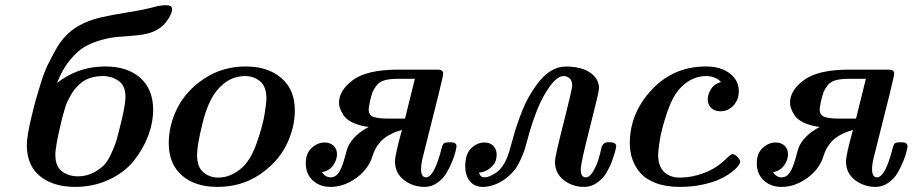

<svg xmlns="http://www.w3.org/2000/svg" viewBox="-20 -714 3541 745"><path d="M84 -151.9Q84 -185.1 103 -264.2Q112.8 -305.2 118.9 -326.7Q125 -348.1 137.9 -390.1Q150.9 -432.1 163.8 -459Q176.8 -485.8 194.8 -518.8Q212.9 -551.8 235.8 -575.4Q258.8 -599.1 285.2 -613.8Q322.3 -634.8 366.2 -645.3Q410.2 -655.8 474.1 -665.8Q538.1 -675.8 586.9 -689Q606 -693.8 620.1 -693.8H625Q647.9 -693.8 647.9 -678.2Q647.9 -660.2 626 -630.6Q604 -601.1 565.9 -587.9Q543.9 -580.1 509.5 -576.7Q475.1 -573.2 445.1 -571.5Q415 -569.8 378.4 -560.3Q341.8 -550.8 312 -534.4Q282.2 -518.1 252.2 -481.9Q222.2 -445.8 201.2 -392.1Q283.2 -456.1 388.2 -456.1Q475.1 -456.1 524.7 -411.6Q574.2 -367.2 574.2 -288.1Q574.2 -238.3 554.7 -186.5Q535.2 -134.8 499 -89.8Q462.9 -44.9 402.8 -16.8Q342.8 11.2 271 11.2Q187 11.2 135.5 -30.3Q84 -71.8 84 -151.9ZM194.8 -112.8Q194.8 -67.9 220.9 -48.8Q247.1 -29.8 282.2 -29.8Q316.4 -29.8 343.3 -44.4Q370.1 -59.1 385 -75Q399.9 -90.8 414.1 -123.3Q428.2 -155.8 432.1 -169.4Q436 -183.1 443.8 -214.8Q466.8 -302.7 466.8 -338.9Q466.8 -381.8 439.9 -400.4Q413.1 -418.9 377.9 -418.9Q358.9 -418.9 342.5 -415Q326.2 -411.1 313 -404.5Q299.8 -397.9 288.3 -387Q276.9 -376 269 -366.5Q261.2 -356.9 253.7 -343Q246.1 -329.1 241.5 -319.6Q236.8 -310.1 232.4 -294.9Q228 -279.8 226.1 -273.4Q224.1 -267.1 220.9 -254.6Q217.8 -242.2 217.8 -241.2Q194.8 -147 194.8 -112.8Z M634.8 -158.2Q634.8 -229 668.7 -295.9Q702.6 -362.8 773.2 -409.4Q843.8 -456.1 933.6 -456.1Q1019.5 -456.1 1071.8 -411.1Q1124 -366.2 1124 -286.1Q1124 -216.3 1090.3 -149.7Q1056.6 -83 986.3 -35.9Q916 11.2 823.7 11.2Q736.8 11.2 685.8 -33.4Q634.8 -78.1 634.8 -158.2ZM744.6 -112.8Q744.6 -65.9 769.3 -45.4Q793.9 -24.9 826.7 -24.9Q876.5 -24.9 920.9 -64.9Q954.1 -95.7 977.1 -161.9Q1000 -228 1006.8 -272Q1013.7 -315.9 1013.7 -332Q1013.7 -378.9 988.8 -398.9Q963.9 -418.9 930.7 -418.9Q866.7 -418.9 820.8 -361.8Q786.6 -319.8 765.6 -234.9Q744.6 -149.9 744.6 -112.8Z M1166.5 -80.1Q1166.5 -119.1 1189.5 -140.1Q1212.4 -161.1 1239.7 -161.1Q1260.7 -161.1 1274.2 -148.7Q1287.6 -136.2 1287.6 -115.2Q1287.6 -94.2 1273.2 -73Q1258.8 -51.8 1229.5 -45.9Q1242.7 -25.9 1262.7 -25.9Q1282.7 -25.9 1295.2 -45.4Q1307.6 -64.9 1317.1 -100.6Q1326.7 -136.2 1329.6 -143.1Q1351.6 -190.9 1410.6 -221.2Q1373.5 -226.1 1348.1 -238.5Q1322.8 -251 1312.7 -267.1Q1302.7 -283.2 1299.1 -294.2Q1295.4 -305.2 1295.4 -314.9Q1295.4 -363.8 1350.1 -403.8Q1404.8 -443.8 1524.4 -443.8H1678.7Q1699.7 -443.8 1699.7 -428.2Q1699.7 -421.4 1681.6 -347.2L1620.6 -104Q1613.8 -78.1 1613.8 -57.1Q1613.8 -26.4 1632.8 -25.9Q1665 -25.9 1693.8 -139.2Q1697.8 -155.3 1703.6 -158.7Q1709.5 -162.1 1727.5 -162.1Q1751.5 -162.1 1751.5 -146Q1751.5 -143.1 1748 -127.9Q1744.6 -112.8 1735.1 -88.9Q1725.6 -64.9 1712.6 -43Q1699.7 -21 1677.2 -4.9Q1654.8 11.2 1627.4 11.2Q1582.5 11.2 1547.6 -15.4Q1512.7 -42 1512.7 -87.9Q1512.7 -112.8 1539.6 -210Q1508.8 -201.2 1487.3 -188.5Q1465.8 -175.8 1453.6 -160.9Q1441.4 -146 1435.5 -134Q1429.7 -122.1 1424.6 -106.4Q1419.4 -90.8 1416.5 -85.9Q1395.5 -43.9 1352.1 -16.4Q1308.6 11.2 1262.7 11.2Q1220.7 11.2 1193.6 -13.9Q1166.5 -39.1 1166.5 -80.1ZM1410.6 -289.1Q1410.6 -267.1 1429.2 -260.5Q1447.8 -253.9 1482.4 -253.9H1550.8L1551.8 -254.9L1589.8 -408.2H1524.4Q1492.2 -408.2 1472.4 -402.6Q1452.6 -397 1441.7 -383.1Q1430.7 -369.1 1426 -357.7Q1421.4 -346.2 1415.5 -320.8Q1410.6 -297.9 1410.6 -289.1Z M1785.2 -68.8Q1785.2 -116.7 1808.6 -138.9Q1832 -161.1 1859.4 -161.1Q1882.3 -161.1 1894.8 -147.5Q1907.2 -133.8 1907.2 -113.8Q1907.2 -102.5 1903.3 -89.8Q1899.4 -77.1 1882.3 -62Q1865.2 -46.9 1838.4 -43.9Q1844.2 -25.9 1859.4 -25.9Q1878.4 -25.9 1904.3 -43.5Q1930.2 -61 1948.2 -103Q1955.1 -120.1 1969.2 -173.1Q1983.4 -226.1 2005.4 -282Q2027.3 -337.9 2062 -384.8Q2113.8 -455.6 2174.1 -455.8Q2234.4 -456.1 2269.3 -432.6Q2304.2 -409.2 2304.2 -371.1Q2304.2 -356.9 2268.8 -219Q2233.4 -81.1 2233.4 -56.2Q2233.4 -26.4 2252.4 -25.9Q2270.5 -25.9 2286.1 -57.1Q2297.4 -78.1 2303.7 -100.6Q2310.1 -123 2312.3 -135Q2314.5 -147 2320.8 -154.5Q2327.1 -162.1 2340.3 -162.1H2346.2Q2371.1 -162.1 2371.1 -146Q2371.1 -144 2367.7 -129.6Q2364.3 -115.2 2355.2 -90.6Q2346.2 -65.9 2333.3 -43.9Q2320.3 -22 2297.4 -5.4Q2274.4 11.2 2247.1 11.2Q2201.2 11.2 2167.2 -15.4Q2133.3 -42 2133.3 -87.9Q2133.3 -105 2166.7 -236.6Q2200.2 -368.2 2200.2 -381.8Q2200.2 -401.9 2189.7 -410.4Q2179.2 -418.9 2167.5 -418.9Q2142.6 -418.9 2114.5 -380.4Q2086.4 -341.8 2066.9 -293.9Q2047.4 -246.1 2033.2 -195.8Q2032.2 -193.8 2026.1 -170.4Q2020 -147 2016.1 -134.5Q2012.2 -122.1 2001.7 -98.1Q1991.2 -74.2 1979.7 -58.6Q1968.3 -43 1948.7 -26.4Q1929.2 -9.8 1905.3 0Q1879.4 11.2 1854 11.2Q1820.8 11.2 1803 -11.2Q1785.2 -33.7 1785.2 -68.8Z M2423.8 -158.2Q2423.8 -274.4 2508.3 -365.2Q2592.8 -456.1 2719.7 -456.1Q2775.9 -456.1 2811.3 -429.4Q2846.7 -402.8 2846.7 -359.9Q2846.7 -326.7 2825.7 -304.4Q2804.7 -282.2 2774.9 -282.2Q2753.9 -282.2 2740 -294.7Q2726.1 -307.1 2726.1 -328.1Q2726.1 -347.2 2738.5 -367.7Q2751 -388.2 2777.8 -396Q2754.9 -418.9 2720.7 -418.9Q2665.5 -418.9 2622.1 -375Q2591.3 -344.2 2569.1 -279.1Q2546.9 -213.9 2540.3 -170.9Q2533.7 -127.9 2533.7 -112.8Q2533.7 -69.8 2556.4 -47.4Q2579.1 -24.9 2618.7 -24.9Q2664.6 -24.9 2712.2 -43Q2759.8 -61 2795.9 -96.2Q2815.9 -116.2 2822.8 -116.2Q2830.6 -116.2 2841.3 -105.2Q2852.1 -94.2 2852.1 -85.9Q2852.1 -80.1 2843.5 -69.1Q2835 -58.1 2815.9 -43.9Q2796.9 -29.8 2770.8 -17.8Q2744.6 -5.9 2704.3 2.7Q2664.1 11.2 2617.7 11.2Q2563.5 11.2 2524.2 -3.9Q2484.9 -19 2463.9 -43.9Q2442.9 -68.8 2433.3 -97.4Q2423.8 -126 2423.8 -158.2Z M2916.5 -80.1Q2916.5 -119.1 2939.5 -140.1Q2962.4 -161.1 2989.7 -161.1Q3010.7 -161.1 3024.2 -148.7Q3037.6 -136.2 3037.6 -115.2Q3037.6 -94.2 3023.2 -73Q3008.8 -51.8 2979.5 -45.9Q2992.7 -25.9 3012.7 -25.9Q3032.7 -25.9 3045.2 -45.4Q3057.6 -64.9 3067.1 -100.6Q3076.7 -136.2 3079.6 -143.1Q3101.6 -190.9 3160.6 -221.2Q3123.5 -226.1 3098.1 -238.5Q3072.8 -251 3062.7 -267.1Q3052.7 -283.2 3049.1 -294.2Q3045.4 -305.2 3045.4 -314.9Q3045.4 -363.8 3100.1 -403.8Q3154.8 -443.8 3274.4 -443.8H3428.7Q3449.7 -443.8 3449.7 -428.2Q3449.7 -421.4 3431.6 -347.2L3370.6 -104Q3363.8 -78.1 3363.8 -57.1Q3363.8 -26.4 3382.8 -25.9Q3415 -25.9 3443.8 -139.2Q3447.8 -155.3 3453.6 -158.7Q3459.5 -162.1 3477.5 -162.1Q3501.5 -162.1 3501.5 -146Q3501.5 -143.1 3498 -127.9Q3494.6 -112.8 3485.1 -88.9Q3475.6 -64.9 3462.6 -43Q3449.7 -21 3427.2 -4.9Q3404.8 11.2 3377.4 11.2Q3332.5 11.2 3297.6 -15.4Q3262.7 -42 3262.7 -87.9Q3262.7 -112.8 3289.6 -210Q3258.8 -201.2 3237.3 -188.5Q3215.8 -175.8 3203.6 -160.9Q3191.4 -146 3185.5 -134Q3179.7 -122.1 3174.6 -106.4Q3169.4 -90.8 3166.5 -85.9Q3145.5 -43.9 3102.1 -16.4Q3058.6 11.2 3012.7 11.2Q2970.7 11.2 2943.6 -13.9Q2916.5 -39.1 2916.5 -80.1ZM3160.6 -289.1Q3160.6 -267.1 3179.2 -260.5Q3197.8 -253.9 3232.4 -253.9H3300.8L3301.8 -254.9L3339.8 -408.2H3274.4Q3242.2 -408.2 3222.4 -402.6Q3202.6 -397 3191.7 -383.1Q3180.7 -369.1 3176 -357.7Q3171.4 -346.2 3165.5 -320.8Q3160.6 -297.9 3160.6 -289.1Z"/></svg>

Font: CMU Serif
Style: BoldItalic
Weight: 700
Italic angle: -14.04°
Version: Version 0.7.0